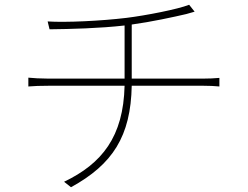

<svg xmlns="http://www.w3.org/2000/svg" viewBox="-20 -762 1040 806"><path d="M99 -436V-399C121 -401 151 -402 184 -402H503C498 -188 408 -75 249 1L278 24C453 -72 529 -190 533 -402H834C856 -402 884 -401 901 -399V-435C881 -433 855 -432 833 -432H533V-659C614 -670 711 -691 762 -703C775 -707 787 -710 797 -713L774 -742C726 -723 592 -697 511 -687C404 -674 254 -667 180 -672L188 -639C276 -640 397 -643 503 -655V-432H182C153 -432 116 -434 99 -436Z"/></svg>

Font: Noto Sans CJK SC Thin
Style: Regular
Weight: 100
Designer: Ryoko NISHIZUKA 西塚涼子 (kana, bopomofo & ideographs); Paul D. Hunt (Latin, Greek & Cyrillic); Sandoll Communications 산돌커뮤니
Foundry: Adobe
Version: Version 2.004;hotconv 1.0.118;makeotfexe 2.5.65603